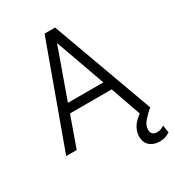

<svg xmlns="http://www.w3.org/2000/svg" viewBox="-220 -857 1095 1201"><g transform="rotate(-30 328.0 -256.5)"><path d="M290 -729H366L632 2H556L479 -217H178L100 2H24ZM328 -639 200 -281H456ZM508 193Q480 169 480 124Q480 85 507 47Q535 11 595 -23L633 0Q605 22 574 57Q550 84 550 116Q550 157 592 157Q609 157 620 153Q636 146 644 140L653 193Q633 205 620 210Q602 216 578 216Q536 216 508 193Z"/></g></svg>

Font: Sinter Normal
Style: Regular
Weight: 350
Foundry: Adobe & rsms
Version: Version 1.000